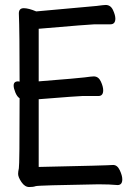

<svg xmlns="http://www.w3.org/2000/svg" viewBox="-20 -738 540 774"><path d="M98 16Q80 16 66.5 -4Q53 -24 53 -37Q53 -46 56 -59.5Q59 -73 59 -342Q49 -348 42 -365Q35 -382 35 -393Q35 -410 53 -410L59 -409Q59 -613 56 -684Q56 -705 76 -705Q95 -705 126 -692L369 -714Q399 -718 406 -718Q426 -718 435.5 -697.5Q445 -677 445 -663Q445 -640 425 -640H361Q346 -640 136 -622V-410Q300 -423 321 -426Q350 -430 358 -430Q377 -430 386.5 -409.5Q396 -389 396 -374Q396 -351 377 -351H313Q299 -351 136 -338V-65Q418 -71 436 -73Q453 -73 463 -51.5Q473 -30 473 -15Q473 8 454 8Q422 5 377 5Q133 9 123.5 12.5Q114 16 98 16Z"/></svg>

Font: LXGW WenKai Mono
Style: Bold
Weight: 700
Designer: Fontworks Inc.
Version: Version 1.250;January 17, 2023